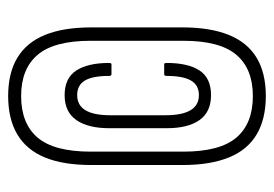

<svg xmlns="http://www.w3.org/2000/svg" viewBox="-118 -532 656 459"><g transform="rotate(-90 209.5 -302.0)"><path d="M210 6Q155 6 118 -16Q81 -38 63 -82.5Q45 -127 45 -193V-411Q45 -478 63 -522Q81 -566 118 -588Q155 -610 210 -610Q265 -610 301.5 -588Q338 -566 356 -522Q374 -478 374 -411V-193Q374 -127 356 -82.5Q338 -38 301.5 -16Q265 6 210 6ZM210 -25Q275 -25 308.5 -64.5Q342 -104 342 -191V-413Q342 -500 308.5 -539.5Q275 -579 210 -579Q144 -579 110.5 -539.5Q77 -500 77 -413V-191Q77 -104 110.5 -64.5Q144 -25 210 -25ZM212 -125Q172 -125 152.5 -152.5Q133 -180 133 -231V-368Q133 -419 152.5 -447Q172 -475 212 -475Q253 -475 271 -447Q289 -419 289 -369Q289 -367 288.5 -365Q288 -363 285 -363H262Q258 -363 258 -369Q258 -408 247 -426.5Q236 -445 212 -445Q164 -445 164 -366V-234Q164 -154 212 -154Q236 -154 247 -173Q258 -192 258 -231Q258 -237 262 -237H285Q288 -237 288.5 -235.5Q289 -234 289 -231Q289 -180 271 -152.5Q253 -125 212 -125Z"/></g></svg>

Font: Sofia Sans Extra Condensed Light
Style: Regular
Weight: 300
Designer: Botio Nikoltchev, Ani Petrova
Foundry: lettersoup
Version: Version 4.101